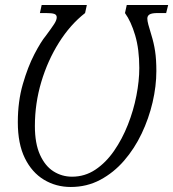

<svg xmlns="http://www.w3.org/2000/svg" viewBox="-20 -734 690 765"><path d="M262 11Q203 11 155 -18Q107 -47 79 -104Q51 -161 51 -247Q51 -330 71 -399Q91 -468 117 -518Q143 -568 163 -592Q186 -623 196 -638.5Q206 -654 206 -665Q206 -675 196.5 -678.5Q187 -682 163 -682H139L146 -714H326L319 -682Q260 -636 215 -564.5Q170 -493 144.5 -407.5Q119 -322 119 -232Q119 -162 139.5 -117Q160 -72 193.5 -51Q227 -30 267 -30Q318 -30 360 -58Q402 -86 434.5 -133Q467 -180 489.5 -237Q512 -294 523.5 -353Q535 -412 535 -463Q535 -538 518.5 -593.5Q502 -649 478 -682L485 -714H650L642 -682H608Q585 -682 576 -676.5Q567 -671 567 -660Q567 -651 571 -636Q575 -621 583 -595Q593 -563 598 -530Q603 -497 603 -451Q603 -391 588 -326.5Q573 -262 544.5 -202Q516 -142 474.5 -94Q433 -46 379.5 -17.5Q326 11 262 11Z"/></svg>

Font: Noto Serif Condensed Light
Style: Italic
Weight: 300
Width: 3
Italic angle: -12°
Designer: Monotype Design Team
Foundry: Monotype Imaging Inc.
Version: Version 2.014; ttfautohint (v1.8.4.7-5d5b)